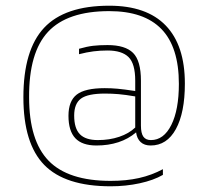

<svg xmlns="http://www.w3.org/2000/svg" viewBox="-20 -577 732 673"><path d="M318 -67Q268 -67 244 -92.5Q220 -118 220 -171Q220 -223 249 -245.5Q278 -268 347 -268Q370 -268 392 -266Q414 -264 454 -258V-294Q454 -354 430.5 -377Q407 -400 357 -400Q331 -400 307.5 -397Q284 -394 257 -387V-406Q285 -414 306.5 -416.5Q328 -419 357 -419Q419 -419 446.5 -391.5Q474 -364 474 -294V-137Q474 -110 482.5 -98Q491 -86 509 -86Q554 -86 580.5 -139Q607 -192 607 -283Q607 -412 546 -475Q485 -538 363 -538Q216 -538 148.5 -465.5Q81 -393 82 -236Q82 -84 150.5 -13.5Q219 57 368 57Q423 57 467.5 47Q512 37 551 16V36Q518 55 469.5 65.5Q421 76 368 76Q208 76 135 1Q62 -74 62 -236Q62 -402 134.5 -479.5Q207 -557 363 -557Q494 -557 561 -487.5Q628 -418 628 -284Q628 -182 596.5 -124.5Q565 -67 508 -67Q486 -67 473 -79Q460 -91 457 -113Q430 -90 395 -78.5Q360 -67 318 -67ZM348 -249Q288 -249 264 -231.5Q240 -214 240 -172Q240 -127 260 -106.5Q280 -86 323 -86Q364 -86 398 -97.5Q432 -109 454 -130V-239Q419 -245 395.5 -247Q372 -249 348 -249Z"/></svg>

Font: Blinker Thin
Style: Regular
Weight: 100
Designer: Juergen Huber
Foundry: supertype
Version: Version 1.017;hotconv 1.0.117;makeotfexe 2.5.65602